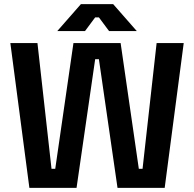

<svg xmlns="http://www.w3.org/2000/svg" viewBox="-20 -908 938 928"><path d="M122 0 30 -700H161L229 -92H247L335 -700H563L651 -92H669L737 -700H868L776 0H548L458 -622H440L350 0ZM257 -758 371 -888H527L641 -758H507L458 -824H440L391 -758Z"/></svg>

Font: Space Grotesk Light
Style: Bold
Weight: 700
Version: Version 2.000